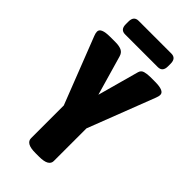

<svg xmlns="http://www.w3.org/2000/svg" viewBox="-278 -932 1001 1001"><g transform="rotate(45 222.5 -432.0)"><path d="M210 2Q173 2 156 -8Q139 -18 139 -36V-278L-5 -647Q-11 -662 -11 -673Q-11 -702 57 -702H97Q124 -702 141 -694Q158 -686 164 -664L227 -445L290 -674Q295 -692 312.5 -697Q330 -702 353 -702H388Q456 -702 456 -673Q456 -662 450 -647L307 -277V-36Q307 -18 290 -8Q273 2 236 2ZM103 -766Q68 -766 68 -806V-826Q68 -866 103 -866H344Q379 -866 379 -826V-806Q379 -766 344 -766Z"/></g></svg>

Font: Asap Condensed ExtraBold
Style: Regular
Weight: 800
Width: 3
Designer: Pablo Cosgaya
Foundry: Omnibus-Type
Version: Version 3.001; ttfautohint (v1.8.4.7-5d5b)